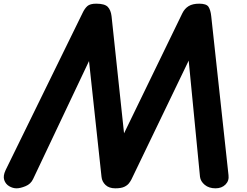

<svg xmlns="http://www.w3.org/2000/svg" viewBox="-36 -1024 1342 1044"><path d="M54 0Q33.5 0 14 -11.5Q-5.5 -23 -13 -45Q-20.5 -67 -5.5 -99L413 -953.5Q424.5 -978 439.2 -991Q454 -1004 487 -1004Q533 -1004 549.8 -986.8Q566.5 -969.5 570.5 -936.5L638.5 -299L955.5 -952Q968 -977.5 989.8 -990.8Q1011.5 -1004 1047.5 -1004Q1086.5 -1004 1097.8 -986.8Q1109 -969.5 1112.5 -936.5L1206.5 -71.5Q1210.5 -41 1190 -20.5Q1169.5 0 1136 0Q1100 0 1077.2 -19Q1054.5 -38 1051.5 -62.5L990 -694.5L678.5 -48Q674 -39 665.5 -27.8Q657 -16.5 639.8 -8.2Q622.5 0 591 0Q557 0 537.8 -18.2Q518.5 -36.5 516 -62.5L448 -692L144 -50.5Q131.5 -23.5 103 -11.8Q74.5 0 54 0Z"/></svg>

Font: Edu SA Hand
Style: Bold
Weight: 700
Designer: Tina and Corey Anderson, Eben Sorkin, Mirko Velimirovic
Foundry: Google for Education
Version: Version 2.000